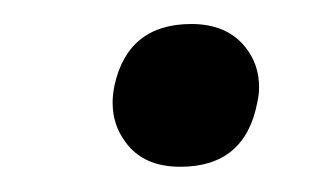

<svg xmlns="http://www.w3.org/2000/svg" viewBox="-20 -400 268 156"><path d="M126.5 -264.5Q96.5 -264.5 82 -284.5Q71.5 -298.5 71.5 -316.5Q71.5 -323 73 -330.5Q84 -380.5 135.5 -380.5Q164.5 -380.5 179.5 -361.5Q190.5 -347.5 190.5 -329.5Q190.5 -323 189 -316.5Q179 -264.5 126.5 -264.5Z"/></svg>

Font: Heraclito Light
Style: Italic
Weight: 300
Italic angle: -12°
Designer: Kostas Bartsokas (font) & Cristiano Sobral (main changes)
Foundry: Kostas Bartsokas (font) & Cristiano Sobral (main changes)
Version: Version 1.00;July 8, 2020;FontCreator 13.0.0.2655 64-bit